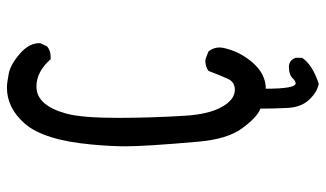

<svg xmlns="http://www.w3.org/2000/svg" viewBox="-208 -580 917 540"><g transform="rotate(-90 250.0 -309.5)"><path d="M285 129Q262 125 240.5 102.5Q219 80 217 42Q215 4 215 -35Q191 -44 160 -86Q129 -128 122 -210Q109 -358 109 -414Q109 -455 114 -509Q126 -644 173 -698Q217 -748 274 -748Q287 -748 313 -743Q339 -738 369 -712Q399 -686 399 -658V-654L390 -635Q378 -625 360 -625H354Q319 -665 277 -665Q224 -665 201 -581Q189 -537 189 -435Q189 -345 195 -247Q199 -181 219.5 -144Q240 -107 268 -107Q290 -107 299 -127Q308 -147 321 -181Q333 -190 350 -190Q355 -190 376 -181Q387 -167 387 -150L386 -140Q376 -93 344 -56.5Q312 -20 271 -20Q271 64 286 64Q292 64 299 57Q310 45 332 45Q351 45 358 64V82Q339 111 285 129Z"/></g></svg>

Font: Xiaolai Mono SC
Style: Regular
Weight: 400
Monospace: yes
Designer: LXGW / Nozomi Seto
Version: Version 3.113;September 30, 2024